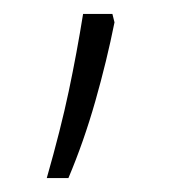

<svg xmlns="http://www.w3.org/2000/svg" viewBox="-20 -136 257 275"><path d="M141 -116 144 -104Q133 -49 116.5 9Q100 67 78 119H47Q67 49 78.5 -5.5Q90 -60 99 -116Z"/></svg>

Font: Noto Sans Bengali UI ExtraLight
Style: Regular
Weight: 200
Designer: Jelle Bosma - Monotype Design Team
Foundry: Monotype Imaging Inc.
Version: Version 2.003; ttfautohint (v1.8.4.7-5d5b)